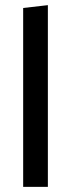

<svg xmlns="http://www.w3.org/2000/svg" viewBox="-20 -726 276 746"><path d="M166 0V-706L70 -695V0Z"/></svg>

Font: Catamaran Thin Medium
Style: Regular
Weight: 500
Version: Version 2.000